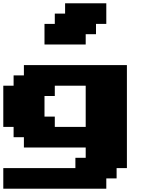

<svg xmlns="http://www.w3.org/2000/svg" viewBox="-20 -1020 915 1165"><path d="M0 125H625V62.5H687.5V0H750V-625H125V-562.5H62.5V-500H0V-250H62.5V-187.5H125V-125H500V-62.5H437.5V0H0ZM500 -250H312.5V-312.5H250V-437.5H312.5V-500H500ZM250 -750H500V-812.5H562.5V-875H625V-1000H375V-937.5H312.5V-875H250Z"/></svg>

Font: Faithful 32x
Style: Bold
Weight: 400
Foundry: Faithful Resource Pack
Version: Version 1.0; January 27, 2023